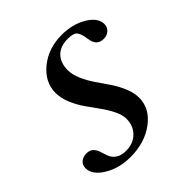

<svg xmlns="http://www.w3.org/2000/svg" viewBox="-187 -656 781 781"><g transform="rotate(-45 203.5 -265.0)"><path d="M280.8 -540Q343.3 -540 389.2 -512.5Q435.1 -484.9 435.1 -448.2Q435.1 -430.2 422.4 -418.7Q409.7 -407.2 390.1 -407.2Q351.1 -407.2 345.2 -451.2Q339.8 -488.3 329.1 -499.8Q318.4 -511.2 287.1 -511.2Q243.7 -511.2 220.2 -487.1Q196.8 -462.9 196.8 -420.9Q196.8 -395 209.7 -365.5Q222.7 -335.9 241.2 -308.8Q259.8 -281.7 278.6 -254.2Q297.4 -226.6 310.3 -195.6Q323.2 -164.6 323.2 -136.2Q323.2 -74.7 266.8 -32.5Q210.4 9.8 127.9 9.8Q62.5 9.8 14.2 -19.8Q-34.2 -49.3 -34.2 -87.9Q-34.2 -106 -21.5 -116.9Q-8.8 -127.9 11.2 -127.9Q30.8 -127.9 41.3 -116.9Q51.8 -106 56.4 -90.1Q61 -74.2 67.1 -58.6Q73.2 -43 89.4 -32Q105.5 -21 132.8 -21Q174.8 -21 200.4 -46.6Q226.1 -72.3 226.1 -111.8Q226.1 -134.8 212.6 -162.1Q199.2 -189.5 180.2 -215.6Q161.1 -241.7 142.1 -269Q123 -296.4 109.6 -328.4Q96.2 -360.4 96.2 -390.1Q96.2 -452.1 150.1 -496.1Q204.1 -540 280.8 -540Z"/></g></svg>

Font: Libre Caslon Text
Style: Italic
Weight: 400
Italic angle: -25°
Designer: Pablo Impallari, Rodrigo Fuenzalida
Foundry: Pablo Impallari, Rodrigo Fuenzalida
Version: Version 1.002